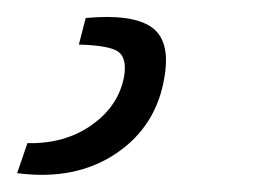

<svg xmlns="http://www.w3.org/2000/svg" viewBox="-48 24 296 224"><path d="M44 76 52 45Q106 40 128.5 55.5Q151 71 144 113Q135 171 87.5 203Q40 235 -28 226L-16 191Q28 192 59.5 169.5Q91 147 97 112Q100 91 89.5 84Q79 77 44 76Z"/></svg>

Font: Exo 2.0 Light
Style: Italic
Weight: 300
Italic angle: -8°
Designer: Natanael Gama
Version: Version 1.001;PS 001.001;hotconv 1.0.70;makeotf.lib2.5.58329